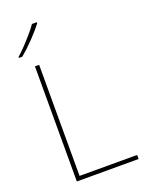

<svg xmlns="http://www.w3.org/2000/svg" viewBox="-173 -1035 852 1119"><g transform="rotate(-20 253.0 -476.0)"><path d="M103 0V-714H129V-25H486V0ZM201 -952V-945Q175 -911 134 -868Q93 -825 53 -792H32V-798Q55 -818 81.5 -846Q108 -874 132.5 -902.5Q157 -931 171 -952Z"/></g></svg>

Font: Noto Sans Cherokee Thin
Style: Regular
Weight: 100
Designer: Monotype Design Team
Foundry: Monotype Imaging Inc.
Version: Version 2.001; ttfautohint (v1.8.4.7-5d5b)